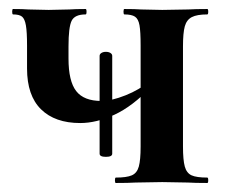

<svg xmlns="http://www.w3.org/2000/svg" viewBox="-20 -406 511 426"><path d="M215 -291Q221 -291 225 -288.5Q229 -286 229 -282V-65Q229 -58 215 -58Q201 -58 201 -65V-282Q201 -286 205 -288.5Q209 -291 215 -291ZM40 -254V-305Q40 -335 37.5 -349.5Q35 -364 29 -369Q23 -374 9 -374Q7 -374 7 -380Q7 -386 9 -386Q31 -386 43 -385L88 -384L134 -385Q147 -386 170 -386Q172 -386 172 -380Q172 -374 170 -374Q146 -374 139 -360Q132 -346 132 -303V-276Q132 -226 149 -204Q166 -182 205 -182Q227 -182 258.5 -194.5Q290 -207 310 -225L315 -213Q274 -170 234 -151.5Q194 -133 158 -133Q102 -133 71 -163.5Q40 -194 40 -254ZM237 -12Q261 -12 272.5 -17Q284 -22 288 -36.5Q292 -51 292 -81V-305Q292 -336 289.5 -350Q287 -364 279.5 -369Q272 -374 256 -374Q254 -374 254 -380Q254 -386 256 -386Q280 -386 293 -385L340 -384L398 -385Q413 -386 440 -386Q442 -386 442 -380Q442 -374 440 -374Q417 -374 405.5 -368Q394 -362 390 -347.5Q386 -333 386 -303V-81Q386 -51 390 -36.5Q394 -22 405 -17Q416 -12 440 -12Q442 -12 442 -6Q442 0 440 0Q412 0 397 -1L340 -2L281 -1Q265 0 237 0Q235 0 235 -6Q235 -12 237 -12Z"/></svg>

Font: Cormorant Infant
Style: Bold
Weight: 700
Designer: Christian Thalmann (Catharsis Fonts)
Foundry: Catharsis Fonts
Version: Version 4.000